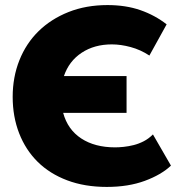

<svg xmlns="http://www.w3.org/2000/svg" viewBox="-20 -730 714 757"><path d="M401 7Q314 7 245 -19Q176 -45 128.5 -92Q81 -139 55.5 -204.5Q30 -270 30 -348Q30 -426 56.5 -492.5Q83 -559 132 -607Q181 -655 250 -682.5Q319 -710 404 -710Q476 -710 533.5 -690Q591 -670 637 -634L569 -511Q534 -534 495 -544.5Q456 -555 421 -555Q352 -555 302 -522Q252 -489 232 -430H479V-285H229Q247 -219 300.5 -184Q354 -149 434 -149Q449 -149 468 -151Q487 -153 507 -158Q527 -163 546.5 -173Q566 -183 583 -200L654 -77Q616 -41 551 -17Q486 7 401 7Z"/></svg>

Font: Tilda Sans Black
Style: Regular
Weight: 900
Designer: ParaType Ltd
Foundry: ParaType Ltd
Version: Version 1.009